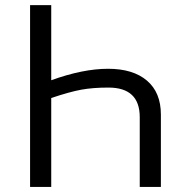

<svg xmlns="http://www.w3.org/2000/svg" viewBox="-20 -734 735 754"><path d="M528.8 -273.9Q528.8 -390.1 405.8 -390.1Q344.7 -390.1 299.3 -381.8Q253.9 -373.5 181.2 -349.1V0H98.1V-713.9H181.2V-418.9Q305.7 -463.9 404.3 -463.9Q502.9 -463.9 557.4 -417.2Q611.8 -370.6 611.8 -284.2V0H528.8Z"/></svg>

Font: OpenSans-Regular
Style: Regular
Weight: 400
Foundry: Ascender Corporation
Version: Version 1.10